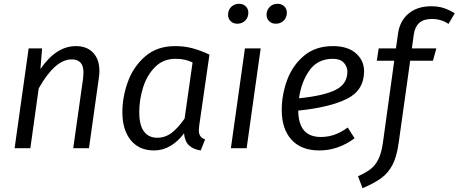

<svg xmlns="http://www.w3.org/2000/svg" viewBox="-20 -781 2417 1012"><path d="M504 -406Q504 -390 501 -370L449 0H366L418 -368Q420 -390 420 -398Q420 -435 404 -451.5Q388 -468 358 -468Q270 -468 184 -315L140 0H57L131 -526H202L193 -417Q276 -538 380 -538Q438 -538 471 -503Q504 -468 504 -406Z M1084 -493 1030 -119Q1028 -99 1028 -94Q1028 -76 1035.5 -64.5Q1043 -53 1061 -46L1038 12Q998 6 976 -15Q954 -36 950 -78Q919 -36 878.5 -12Q838 12 792 12Q713 12 669 -42.5Q625 -97 625 -190Q625 -270 654 -350Q683 -430 745.5 -484Q808 -538 903 -538Q952 -538 995 -526.5Q1038 -515 1084 -493ZM714 -190Q714 -122 738.5 -88.5Q763 -55 809 -55Q851 -55 885 -81Q919 -107 953 -156L995 -452Q973 -462 952.5 -466.5Q932 -471 905 -471Q840 -471 797 -427.5Q754 -384 734 -319.5Q714 -255 714 -190Z M1280 0H1197L1271 -526H1354ZM1182 -703Q1182 -728 1198.5 -744.5Q1215 -761 1240 -761Q1262 -761 1275.5 -747.5Q1289 -734 1289 -714Q1289 -689 1272.5 -672.5Q1256 -656 1231 -656Q1209 -656 1195.5 -669.5Q1182 -683 1182 -703ZM1385 -703Q1385 -728 1401.5 -744.5Q1418 -761 1443 -761Q1465 -761 1478.5 -747.5Q1492 -734 1492 -714Q1492 -689 1475.5 -672.5Q1459 -656 1434 -656Q1412 -656 1398.5 -669.5Q1385 -683 1385 -703Z M1552 -198Q1553 -59 1671 -59Q1709 -59 1743 -71Q1777 -83 1813 -109L1849 -52Q1762 12 1663 12Q1568 12 1516.5 -44.5Q1465 -101 1465 -201Q1465 -281 1493 -358Q1521 -435 1581.5 -486.5Q1642 -538 1735 -538Q1813 -538 1856 -500Q1899 -462 1899 -406Q1899 -305 1808.5 -260Q1718 -215 1552 -198ZM1811 -403Q1811 -429 1792.5 -450Q1774 -471 1734 -471Q1655 -471 1611.5 -410.5Q1568 -350 1556 -263Q1686 -276 1748.5 -307Q1811 -338 1811 -403Z M2161 -599 2151 -526H2280L2262 -461H2142L2081 -26Q2071 46 2048.5 88.5Q2026 131 1990 157.5Q1954 184 1891 211L1867 148Q1909 129 1933 110.5Q1957 92 1973.5 60Q1990 28 1998 -27L2058 -461H1966L1976 -526H2067L2078 -604Q2087 -670 2133 -709Q2179 -748 2253 -748Q2289 -748 2317.5 -739Q2346 -730 2377 -711L2344 -655Q2306 -681 2256 -681Q2213 -681 2190 -660.5Q2167 -640 2161 -599Z"/></svg>

Font: FiraGO Book
Style: Italic
Weight: 350
Italic angle: -8°
Designer: bBox Type GmbH
Foundry: bBox Type GmbH
Version: Version 1.001